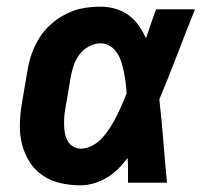

<svg xmlns="http://www.w3.org/2000/svg" viewBox="-20 -548 640 576"><path d="M221 8Q191 8 162 1.5Q133 -5 109 -21Q85 -37 69.5 -61Q54 -85 46.5 -113.5Q39 -142 39.5 -172.5Q40 -203 45 -234L62 -334Q66 -360 74.5 -385Q83 -410 97.5 -433.5Q112 -457 133 -475.5Q154 -494 179 -506.5Q204 -519 229.5 -523.5Q255 -528 281 -528Q305 -528 327 -521.5Q349 -515 366.5 -502Q384 -489 396.5 -471Q409 -453 418 -433Q425 -454 432.5 -476Q440 -498 448 -520H565Q538 -453 512 -385Q486 -317 458 -250Q465 -188 470 -125Q475 -62 481 0H364Q364 -18 364 -36.5Q364 -55 363 -74Q350 -57 334.5 -41.5Q319 -26 300.5 -15Q282 -4 261.5 2Q241 8 221 8ZM222 -102Q240 -102 257.5 -111.5Q275 -121 287.5 -135Q300 -149 310.5 -165.5Q321 -182 329.5 -199Q338 -216 345.5 -233Q353 -250 360 -268Q359 -284 357 -299.5Q355 -315 352 -330.5Q349 -346 344.5 -360.5Q340 -375 332 -388Q324 -401 311 -409.5Q298 -418 281 -418Q264 -418 246.5 -408.5Q229 -399 218 -384Q207 -369 201 -351.5Q195 -334 192 -316L175 -216Q173 -204 172.5 -192Q172 -180 172.5 -168Q173 -156 175.5 -144.5Q178 -133 184 -123.5Q190 -114 200 -108Q210 -102 222 -102Z"/></svg>

Font: Iosevka Aile Extrabold
Style: Italic
Weight: 800
Italic angle: -9°
Designer: Belleve Invis
Foundry: Belleve Invis
Version: Version 31.1.0; ttfautohint (v1.8.4)